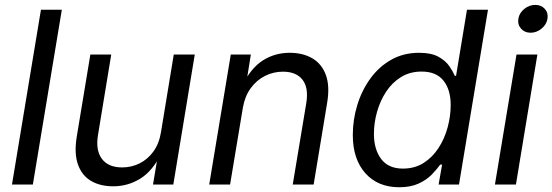

<svg xmlns="http://www.w3.org/2000/svg" viewBox="-20 -768 2299 799"><path d="M237.3 -727.5 116.7 0H29.8L150.4 -727.5Z M451.2 7.3Q397 7.3 358.9 -15.1Q320.8 -37.6 304.4 -83.5Q288.1 -129.4 299.3 -198.7L356 -541H442.9L387.7 -205.6Q377.4 -142.6 404.1 -106.9Q430.7 -71.3 488.3 -71.3Q526.9 -71.3 560.5 -87.9Q594.2 -104.5 618.2 -137.2Q642.1 -169.9 649.9 -217.8L703.1 -541H790.5L701.2 0H616.7L638.7 -130.9H652.3Q614.7 -55.7 563.2 -24.2Q511.7 7.3 451.2 7.3Z M990.7 -319.8 937.5 0H850.6L940.4 -541H1023.9L1002.9 -409.7L988.3 -412.6Q1024.9 -485.8 1074.7 -517.1Q1124.5 -548.3 1185.1 -548.3Q1241.2 -548.3 1280.5 -524.9Q1319.8 -501.5 1336.4 -455.1Q1353 -408.7 1341.3 -339.4L1285.2 0H1198.2L1254.4 -337.9Q1265.1 -402.3 1239 -436Q1212.9 -469.7 1157.7 -469.7Q1117.7 -469.7 1082.8 -452.1Q1047.9 -434.6 1023.4 -401.1Q999 -367.7 990.7 -319.8Z M1641.6 11.2Q1552.2 11.2 1500.2 -47.4Q1448.2 -106 1448.2 -206.1Q1448.2 -270 1466.8 -330.8Q1485.4 -391.6 1521 -440.9Q1556.6 -490.2 1607.9 -519.3Q1659.2 -548.3 1724.1 -548.3Q1774.9 -548.3 1804.7 -531.7Q1834.5 -515.1 1849.9 -492.7Q1865.2 -470.2 1872.6 -452.6H1877.9L1923.3 -727.5H2010.7L1890.1 0H1805.2L1819.8 -83H1812Q1798.3 -64 1776.9 -41.7Q1755.4 -19.5 1722.2 -4.2Q1689 11.2 1641.6 11.2ZM1656.7 -66.4Q1705.6 -66.4 1742.7 -89.8Q1779.8 -113.3 1804.9 -152.1Q1830.1 -190.9 1842.8 -237.8Q1855.5 -284.7 1855.5 -331.1Q1855.5 -395 1825.4 -432.6Q1795.4 -470.2 1734.4 -470.2Q1686 -470.2 1648.9 -447.3Q1611.8 -424.3 1586.9 -386.5Q1562 -348.6 1549.1 -302.7Q1536.1 -256.8 1536.1 -210.4Q1536.1 -146.5 1566.2 -106.4Q1596.2 -66.4 1656.7 -66.4Z M2039.6 0 2129.4 -541H2216.3L2127 0ZM2188 -631.8Q2163.1 -631.8 2148.2 -648.9Q2133.3 -666 2137.2 -689.9Q2141.1 -714.4 2161.9 -731Q2182.6 -747.6 2207.5 -747.6Q2232.4 -747.6 2247.3 -731Q2262.2 -714.4 2258.3 -689.9Q2254.4 -666 2233.6 -648.9Q2212.9 -631.8 2188 -631.8Z"/></svg>

Font: Inter 17pt
Style: Italic
Weight: 400
Italic angle: -9.3988°
Version: Version 4.001;git-66647c0bb